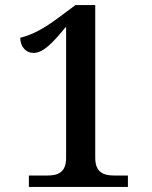

<svg xmlns="http://www.w3.org/2000/svg" viewBox="-20 -738 601 758"><path d="M94 0H485V-45H432C388 -45 356 -58 356 -115V-718H278L208 -666C142 -617 100 -599 60 -589C60 -553 83 -529 112 -529C152 -529 190 -571 241 -633V-115C241 -56 208 -45 165 -45H94Z"/></svg>

Font: Noto Serif Devanagari Medium
Style: Regular
Weight: 500
Designer: Universal Thirst, Indian Type Foundry and the Monotype Design Team
Foundry: Monotype Imaging Inc.
Version: Version 2.004